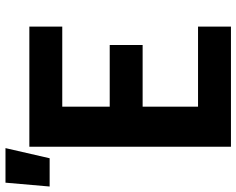

<svg xmlns="http://www.w3.org/2000/svg" viewBox="-161 -761 862 700"><g transform="rotate(-90 270.0 -411.0)"><path d="M85 0V-735H523V-615H231V-442H456V-322H231V-120H523V0ZM-60 -661 -46 -822H80L43 -661Z"/></g></svg>

Font: Iosevka Heavy Extended
Style: Regular
Weight: 900
Width: 7
Monospace: yes
Designer: Belleve Invis
Foundry: Belleve Invis
Version: Version 32.5.0; ttfautohint (v1.8.4)